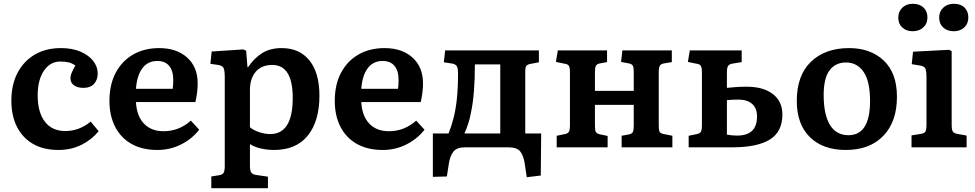

<svg xmlns="http://www.w3.org/2000/svg" viewBox="-20 -778 5149 1014"><path d="M288 14Q210 14 154.5 -18Q99 -50 69.5 -108.5Q40 -167 40 -246Q40 -330 72 -392Q104 -454 162.5 -489Q221 -524 302 -524Q361 -524 404.5 -505.5Q448 -487 472 -456.5Q496 -426 496 -389Q496 -357 477 -335.5Q458 -314 420 -314Q389 -314 370.5 -327.5Q352 -341 352 -366Q352 -378 358 -392.5Q364 -407 378 -432Q361 -444 343 -448.5Q325 -453 298 -453Q245 -453 212 -404.5Q179 -356 179 -274Q179 -185 217 -135.5Q255 -86 325 -86Q399 -86 459 -136L501 -85Q465 -41 411 -13.5Q357 14 288 14Z M811 14Q731 14 674.5 -18Q618 -50 588 -108.5Q558 -167 558 -245Q558 -332 591.5 -394.5Q625 -457 684 -490.5Q743 -524 821 -524Q913 -524 968.5 -474Q1024 -424 1024 -338Q1024 -291 1012 -239H698Q702 -165 740.5 -125Q779 -85 843 -85Q886 -85 922 -99.5Q958 -114 988 -141L1032 -93Q995 -45 937 -15.5Q879 14 811 14ZM698 -309H892Q895 -330 895 -356Q895 -404 873.5 -430Q852 -456 811 -456Q760 -456 731.5 -417Q703 -378 698 -309Z M1096 216V154L1139 147Q1154 145 1160.5 135Q1167 125 1167 99V-371Q1167 -408 1160 -420Q1153 -432 1132 -435L1091 -441L1098 -506L1265 -517L1280 -510L1287 -423H1290Q1322 -471 1364.5 -497.5Q1407 -524 1468 -524Q1562 -524 1614.5 -458.5Q1667 -393 1667 -273Q1667 -139 1606 -62.5Q1545 14 1427 14Q1391 14 1357 6Q1323 -2 1300 -17V98Q1300 122 1306.5 132.5Q1313 143 1333 146L1395 155V216ZM1407 -70Q1526 -70 1526 -261Q1526 -435 1418 -435Q1361 -435 1330.5 -399Q1300 -363 1300 -303V-106Q1317 -91 1347.5 -80.5Q1378 -70 1407 -70Z M2001 14Q1921 14 1864.5 -18Q1808 -50 1778 -108.5Q1748 -167 1748 -245Q1748 -332 1781.5 -394.5Q1815 -457 1874 -490.5Q1933 -524 2011 -524Q2103 -524 2158.5 -474Q2214 -424 2214 -338Q2214 -291 2202 -239H1888Q1892 -165 1930.5 -125Q1969 -85 2033 -85Q2076 -85 2112 -99.5Q2148 -114 2178 -141L2222 -93Q2185 -45 2127 -15.5Q2069 14 2001 14ZM1888 -309H2082Q2085 -330 2085 -356Q2085 -404 2063.5 -430Q2042 -456 2001 -456Q1950 -456 1921.5 -417Q1893 -378 1888 -309Z M2762 158 2751 85Q2745 45 2728 22.5Q2711 0 2663 0H2437Q2392 0 2374.5 23Q2357 46 2351 83L2340 154L2266 156V-73H2349Q2365 -113 2376 -157Q2387 -201 2393 -257Q2399 -313 2399 -391Q2399 -417 2393 -427.5Q2387 -438 2370 -442L2324 -449L2331 -512H2826V-449L2784 -441Q2765 -438 2759.5 -429.5Q2754 -421 2754 -404V-73H2838L2836 149ZM2433 -73H2622V-438H2488Q2488 -278 2467 -182Q2462 -154 2454 -129Q2446 -104 2433 -73Z M2920 0V-61L2964 -70Q2979 -73 2984.5 -82Q2990 -91 2990 -118V-397Q2990 -421 2984.5 -430Q2979 -439 2964 -441L2916 -451L2926 -512H3186V-450L3148 -443Q3132 -440 3127 -430.5Q3122 -421 3122 -396V-298H3327V-400Q3327 -422 3322 -431Q3317 -440 3302 -443L3260 -451L3267 -512H3528V-450L3486 -443Q3470 -440 3464.5 -430.5Q3459 -421 3459 -397V-112Q3459 -90 3464 -81.5Q3469 -73 3486 -70L3531 -61V0H3263V-61L3301 -68Q3317 -71 3322 -80.5Q3327 -90 3327 -115V-224H3122V-112Q3122 -90 3127 -81Q3132 -72 3147 -69L3189 -60V0Z M3617 0V-61L3661 -70Q3676 -73 3681.5 -82Q3687 -91 3687 -118V-397Q3687 -420 3681.5 -429.5Q3676 -439 3661 -441L3613 -451L3623 -512H3897V-450L3848 -442Q3831 -439 3825 -429.5Q3819 -420 3819 -395V-314Q3847 -317 3870.5 -318.5Q3894 -320 3924 -320Q4012 -320 4062 -281Q4112 -242 4112 -173Q4112 -82 4045.5 -41Q3979 0 3849 0ZM3873 -62Q3978 -62 3978 -163Q3978 -207 3952 -229.5Q3926 -252 3880 -252Q3844 -252 3819 -249V-67Q3845 -62 3873 -62Z M4447 14Q4326 14 4257 -54Q4188 -122 4188 -245Q4188 -380 4263 -452Q4338 -524 4464 -524Q4578 -524 4647.5 -458Q4717 -392 4717 -267Q4717 -135 4645 -60.5Q4573 14 4447 14ZM4461 -64Q4575 -64 4575 -245Q4575 -348 4541 -398Q4507 -448 4448 -448Q4392 -448 4361 -406.5Q4330 -365 4330 -276Q4330 -173 4363 -118.5Q4396 -64 4461 -64Z M4794 0V-63L4844 -71Q4862 -74 4867.5 -83.5Q4873 -93 4873 -121V-369Q4873 -405 4866.5 -417Q4860 -429 4838 -432L4795 -439L4802 -505L4992 -515L5006 -508V-118Q5006 -93 5012 -83.5Q5018 -74 5036 -71L5085 -62V0ZM5017 -613Q4983 -613 4961.5 -632.5Q4940 -652 4940 -685Q4940 -717 4961.5 -737.5Q4983 -758 5017 -758Q5054 -758 5074 -738Q5094 -718 5094 -686Q5094 -653 5072.5 -633Q5051 -613 5017 -613ZM4800 -613Q4767 -613 4745.5 -632.5Q4724 -652 4724 -685Q4724 -717 4745.5 -737.5Q4767 -758 4800 -758Q4837 -758 4857.5 -738Q4878 -718 4878 -686Q4878 -653 4856 -633Q4834 -613 4800 -613Z"/></svg>

Font: Literata 12pt SemiBold
Style: Regular
Weight: 600
Designer: Latin by Veronika Burian and Jose Scaglione. Greek by Irene Vlachou. Cyrillic by Vera Evstafieva.
Foundry: TypeTogether
Version: Version 3.002